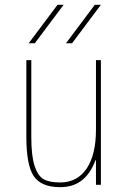

<svg xmlns="http://www.w3.org/2000/svg" viewBox="-20 -770 540 800"><path d="M280.3 -589.8H254.9L375 -750H400.4ZM125 -589.8H99.6L219.7 -750H245.1ZM377.9 -102.5Q335.9 10.7 230.5 9.8Q151.4 9.8 120.6 -36.1Q89.8 -82 89.8 -200.2V-519.5H110.4V-200.2Q110.4 -121.1 124 -79.1Q137.7 -37.1 161.6 -23.4Q185.5 -9.8 230.5 -9.8Q301.8 -9.8 340.8 -67.4Q379.9 -125 379.9 -230.5V-519.5H400.4V0H379.9V-102.5Z"/></svg>

Font: Mgen+ 1m thin
Style: Regular
Weight: 100
Designer: [Source Han Sans]
Ryoko NISHIZUKA  (kana & ideographs); Paul D. Hunt (Latin, Greek & Cyrillic); Wenlong ZHANG  (bopomofo
Version: Version 1.059.20150602